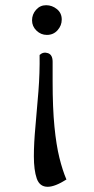

<svg xmlns="http://www.w3.org/2000/svg" viewBox="-20 -467 360 737"><path d="M160 -333Q137 -333 120 -349.5Q103 -366 103 -389Q103 -412 118.5 -429.5Q134 -447 157 -447Q180 -447 198.5 -432Q217 -417 217 -392Q217 -369 201 -351Q185 -333 160 -333ZM132 -256Q146 -269 164 -263Q182 -257 182 -230V-154Q182 -52 189 19Q196 90 208 138.5Q220 187 235 222Q191 250 163 250Q132 250 121 218Q110 186 110 133Q110 83 116 18.5Q122 -46 127.5 -116.5Q133 -187 132 -256Z"/></svg>

Font: Sedan
Style: Regular
Weight: 400
Designer: Sebastian Salazar
Foundry: Sebastian Salazar
Version: Version 1.100; ttfautohint (v1.8.4.7-5d5b)